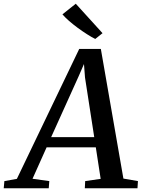

<svg xmlns="http://www.w3.org/2000/svg" viewBox="-88 -1010 761 1030"><path d="M-68 0 -64.5 -38.5 2.5 -50.5 337 -747.5H453L574 -52L652 -38.5L649.5 0H367L369 -38.5L452 -50.5L426 -219.5H162L86.5 -51L176.5 -38.5L173.5 0ZM186.5 -274.5H417.5L368 -594.5L362.5 -666.5L334 -601ZM423 -801Q404.5 -810 379.8 -825.8Q355 -841.5 329.5 -860.2Q304 -879 282.2 -898Q260.5 -917 247 -933L318.5 -990L462 -832Z"/></svg>

Font: Merriweather 36pt Medium
Style: Italic
Weight: 500
Italic angle: -7.8°
Version: Version 2.101